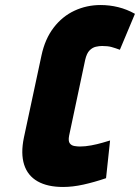

<svg xmlns="http://www.w3.org/2000/svg" viewBox="-20 -732 557 764"><path d="M457 -534 517 -677Q485 -695 450.5 -703.5Q416 -712 380 -712Q325 -712 276.5 -689.5Q228 -667 193.5 -622Q159 -577 145 -511L75 -184Q62 -121 76 -77Q90 -33 129.5 -10.5Q169 12 231 12Q269 12 312 2.5Q355 -7 402 -23L418 -173Q408 -170 387.5 -164Q367 -158 343 -153.5Q319 -149 298 -149Q288 -149 276 -151Q264 -153 257.5 -162Q251 -171 255 -192L319 -494Q325 -520 336.5 -531.5Q348 -543 361.5 -546Q375 -549 386 -549Q409 -549 423.5 -545Q438 -541 457 -534Z"/></svg>

Font: Advent Pro Black
Style: Italic
Weight: 900
Italic angle: -12°
Version: Version 3.000